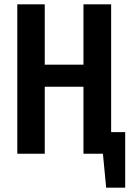

<svg xmlns="http://www.w3.org/2000/svg" viewBox="-20 -711 608 888"><path d="M494 -100H559V157H471L456 0H366V-310H187V0H60V-691H187V-412H366V-691H494Z"/></svg>

Font: Fira Sans Extra Condensed Medium
Style: Regular
Weight: 500
Width: 1
Designer: Carrois Corporate & Edenspiekermann AG
Foundry: Carrois Corporate GbR & Edenspiekermann AG
Version: Version 4.203